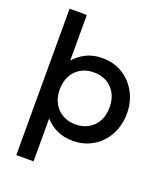

<svg xmlns="http://www.w3.org/2000/svg" viewBox="-165 -828 976 1146"><g transform="rotate(20 323.0 -255.0)"><path d="M76.5 210V-720H186V-430.5Q217 -466 261 -488Q305 -510 363 -510Q437 -510 493.2 -474.8Q549.5 -439.5 581 -380Q612.5 -320.5 612.5 -247.5Q612.5 -193 594.5 -145.2Q576.5 -97.5 543.2 -61.5Q510 -25.5 464.2 -5.2Q418.5 15 363 15Q305 15 261 -6Q217 -27 186 -62.5V210ZM344.5 -82.5Q390.5 -82.5 426.2 -102.8Q462 -123 482.2 -160Q502.5 -197 502.5 -247.5Q502.5 -298 482.2 -335.2Q462 -372.5 426.2 -392.5Q390.5 -412.5 344.5 -412.5Q298.5 -412.5 262.8 -392.5Q227 -372.5 206.5 -335.2Q186 -298 186 -247.5Q186 -197 206.5 -160Q227 -123 262.8 -102.8Q298.5 -82.5 344.5 -82.5Z"/></g></svg>

Font: Geologica Cursive
Style: Regular
Weight: 400
Designer: Sindre Bremnes, Frode Helland
Foundry: Monokrom Skriftforlag AS
Version: Version 1.010;gftools[0.9.28]